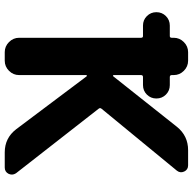

<svg xmlns="http://www.w3.org/2000/svg" viewBox="-22 -772 774 769"><g transform="rotate(90 364.5 -388.0)"><path d="M83 -574.2Q60.5 -574.2 44.9 -589.8Q29.3 -605.5 29.3 -627.9Q29.3 -650.4 44.9 -666Q60.5 -681.6 83 -681.6H125Q131.8 -681.6 131.8 -689.5V-697.3Q131.8 -720.7 148.9 -737.8Q166 -754.9 189.5 -754.9H223.6Q247.1 -754.9 264.2 -737.8Q281.2 -720.7 281.2 -697.3V-689.5Q281.2 -681.6 289.1 -681.6H321.3Q343.8 -681.6 359.4 -666Q375 -650.4 375 -627.9Q375 -605.5 359.4 -589.8Q343.8 -574.2 321.3 -574.2H289.1Q281.2 -574.2 281.2 -566.4V-457Q281.2 -455.1 283.2 -454.1Q285.2 -453.1 286.1 -455.1L488.3 -710Q524.4 -754.9 582 -754.9H642.6Q660.2 -754.9 667.5 -739.3Q674.8 -723.6 664.1 -710L416 -408.2Q411.1 -402.3 416 -396.5L673.8 -66.4Q679.7 -57.6 679.7 -48.8Q679.7 -43 676.8 -36.1Q668.9 -20.5 651.4 -20.5H590.8Q533.2 -20.5 498 -66.4L286.1 -348.6Q284.2 -349.6 282.7 -349.1Q281.2 -348.6 281.2 -347.7V-78.1Q281.2 -54.7 264.2 -37.6Q247.1 -20.5 223.6 -20.5H189.5Q166 -20.5 148.9 -37.6Q131.8 -54.7 131.8 -78.1V-566.4Q131.8 -574.2 125 -574.2Z"/></g></svg>

Font: Gen Jyuu Gothic Bold
Style: Bold
Weight: 700
Designer: [Source Han Sans]
Ryoko NISHIZUKA  (kana & ideographs); Paul D. Hunt (Latin, Greek & Cyrillic); Wenlong ZHANG  (bopomofo
Version: Version 1.002.20150607